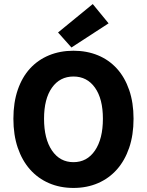

<svg xmlns="http://www.w3.org/2000/svg" viewBox="-20 -914 724 946"><path d="M342 12Q276 12 221.5 -11.5Q167 -35 128 -79Q89 -123 67.5 -186Q46 -249 46 -329Q46 -409 67.5 -471.5Q89 -534 128 -576.5Q167 -619 221.5 -641.5Q276 -664 342 -664Q408 -664 462.5 -641.5Q517 -619 556 -576Q595 -533 616.5 -470.5Q638 -408 638 -329Q638 -249 616.5 -186Q595 -123 556 -79Q517 -35 462.5 -11.5Q408 12 342 12ZM342 -115Q409 -115 448 -172.5Q487 -230 487 -329Q487 -427 448 -482Q409 -537 342 -537Q275 -537 236 -482Q197 -427 197 -329Q197 -230 236 -172.5Q275 -115 342 -115ZM332 -680 266 -754 437 -894 515 -799Z"/></svg>

Font: TT Toshiba Sans
Style: Bold
Weight: 700
Designer: Paul D. Hunt
Foundry: Toshiba Corporation
Version: Version 2.020;PS 2.000;hotconv 1.0.86;makeotf.lib2.5.63406